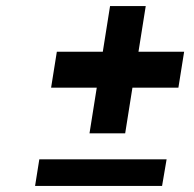

<svg xmlns="http://www.w3.org/2000/svg" viewBox="-20 -615 643 635"><path d="M589 -444 570 -325H418L394 -174H276L300 -325H149L168 -444H320L344 -595H462L438 -444ZM110 -88H531L516 0H96Z"/></svg>

Font: Be Vietnam
Style: Bold Italic
Weight: 700
Italic angle: -9.66701°
Designer: Gabriel Lam
Foundry: TypeRant
Version: Version 3.000